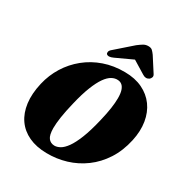

<svg xmlns="http://www.w3.org/2000/svg" viewBox="-213 -1103 1215 1276"><g transform="rotate(30 394.5 -464.5)"><path d="M509 -714Q586.5 -713.5 644.2 -685.8Q702 -658 737.8 -608.8Q773.5 -559.5 784.5 -493Q795.5 -426.5 778.5 -348Q758.5 -256.5 714.2 -188.2Q670 -120 608.5 -74.8Q547 -29.5 474.2 -7.5Q401.5 14.5 324 13Q246 12 188 -15Q130 -42 95.2 -91.8Q60.5 -141.5 51.5 -211.2Q42.5 -281 62.5 -367Q80 -442 119.5 -505.5Q159 -569 217.2 -616.2Q275.5 -663.5 349.2 -689.2Q423 -715 509 -714ZM344.5 -56Q365 -55.5 388 -68.2Q411 -81 434.8 -114Q458.5 -147 482 -206Q505.5 -265 527 -356Q541.5 -416 548 -461.2Q554.5 -506.5 554.5 -540Q554.5 -577 547 -599.5Q539.5 -622 526.2 -633Q513 -644 494.5 -645Q471.5 -647 447.8 -634Q424 -621 401 -588.5Q378 -556 355.8 -500Q333.5 -444 313.5 -359.5Q296.5 -290 289 -239.2Q281.5 -188.5 281.5 -153.5Q282 -100 298.8 -78.5Q315.5 -57 344.5 -56ZM579 -844.5H483L621 -760Q647.5 -742.5 670.5 -757.5Q679 -763.5 683.2 -774.8Q687.5 -786 679 -798.5L610 -906Q598.5 -922 588 -931.8Q577.5 -941.5 557 -941.5Q536.5 -941.5 520.2 -931.8Q504 -922 483 -906L360.5 -798.5Q344.5 -786 342.2 -774.8Q340 -763.5 345 -757.5Q352 -750.5 365 -751Q378 -751.5 396 -760Z"/></g></svg>

Font: Fraunces
Style: Italic
Weight: 900
Italic angle: -16°
Version: Version 1.000;[0bf87f6ff]